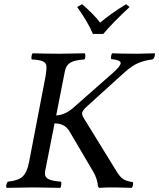

<svg xmlns="http://www.w3.org/2000/svg" viewBox="-20 -904 767 926"><path d="M243.2 -309.1 196.8 -74.2V-66.9Q196.8 -48.3 215.1 -39.6Q233.4 -30.8 273.9 -27.8Q276.9 -23.9 275.4 -12.5Q273.9 -1 271 2Q192.9 0 150.9 0H137.2Q100.1 0 12.2 2Q5.4 -7.8 17.1 -27.8Q67.9 -32.7 89.1 -52.5Q110.4 -72.3 120.1 -122.1L196.8 -521Q204.1 -555.7 204.1 -582Q204.1 -599.6 187.7 -607.7Q171.4 -615.7 132.8 -617.2Q130.4 -625 132.3 -634.5Q134.3 -644 137.2 -647Q203.6 -645 254.9 -645H275.9Q309.1 -645 389.2 -647Q392.6 -640.1 391.6 -630.1Q390.6 -620.1 386.2 -617.2Q340.8 -614.3 319.8 -602.1Q298.8 -589.8 293 -561L251 -347.2Q293.9 -349.6 333 -383.8L528.8 -556.2Q562 -586.4 562 -600.1Q562 -614.7 516.1 -619.1Q514.2 -623.5 516.1 -634Q518.1 -644.5 521 -647Q564.9 -645 630.9 -645H646Q647 -645 727.1 -647Q728.5 -640.1 725.1 -630.1Q721.7 -620.1 714.8 -617.2Q677.7 -612.8 647.7 -600.3Q617.7 -587.9 582 -556.2L402.8 -394Q376 -371.1 376 -356.9Q376 -347.2 384.8 -333L544.9 -73.2Q560.1 -49.3 575 -39.8Q589.8 -30.3 620.1 -25.9Q623.5 -19.5 621.3 -10.7Q619.1 -2 615.2 2Q548.8 0 538.1 0H509.8Q490.2 0 460 2Q457 1.5 454.6 -1.5Q452.1 -4.4 452.1 -6.8Q452.1 -19.5 446 -39.1Q439.9 -58.6 431.2 -73.2L314.9 -271Q292 -309.1 243.2 -309.1ZM478 -740.2H428.2Q401.9 -801.8 352.1 -870.1L376 -883.8Q434.6 -833 462.9 -794.9Q511.7 -836.4 587.9 -883.8L605 -870.1Q521 -792 478 -740.2Z"/></svg>

Font: Common Serif News
Style: Italic
Weight: 450
Italic angle: -12°
Designer: Philipp H. Poll, Khaled Hosny
Foundry: Stefan Peev, Context Ltd.
Version: Version 1.026